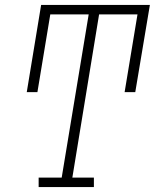

<svg xmlns="http://www.w3.org/2000/svg" viewBox="-20 -755 640 775"><path d="M136 0V-38H229L338 -697H183L131 -383H88L146 -735H585L526 -383H483L535 -697H380L272 -38H359V0Z"/></svg>

Font: Iosevka Slab XLtExObl
Style: Regular
Weight: 200
Width: 7
Italic angle: -9°
Monospace: yes
Designer: Belleve Invis
Foundry: Belleve Invis
Version: Version 11.1.1; ttfautohint (v1.8.3)